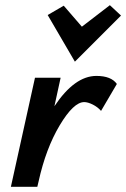

<svg xmlns="http://www.w3.org/2000/svg" viewBox="-20 -721 487 741"><path d="M447 -661 269 -483 164 -663 226 -699 296 -618 404 -701ZM352 -428Q409 -428 431 -397L370 -293Q357 -308 338 -317.5Q319 -327 305 -327Q264 -327 210.5 -237.5Q157 -148 129 -21L124 0H22L115 -421H214L190 -311Q268 -428 352 -428Z"/></svg>

Font: EauTest
Style: Bold Italic
Weight: 700
Italic angle: -12°
Designer: Christian Thalmann (Catharsis Fonts)
Version: Version 0.001;PS 000.001;hotconv 1.0.88;makeotf.lib2.5.64775